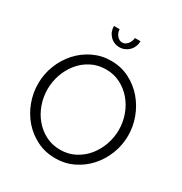

<svg xmlns="http://www.w3.org/2000/svg" viewBox="-208 -1070 1166 1229"><g transform="rotate(30 375.5 -456.0)"><path d="M375 5Q301 5 239.5 -25.5Q178 -56 134 -106.5Q90 -157 66 -222Q42 -287 42 -355Q42 -426 67.5 -491Q93 -556 138 -606Q183 -656 244 -685.5Q305 -715 376 -715Q450 -715 511.5 -683.5Q573 -652 616.5 -601Q660 -550 684 -485.5Q708 -421 708 -354Q708 -283 682.5 -218Q657 -153 612.5 -103.5Q568 -54 507 -24.5Q446 5 375 5ZM112 -355Q112 -297 131 -243.5Q150 -190 185 -148.5Q220 -107 268 -82.5Q316 -58 375 -58Q435 -58 484 -84Q533 -110 567 -152Q601 -194 619.5 -247Q638 -300 638 -355Q638 -413 618.5 -466.5Q599 -520 564 -561Q529 -602 481 -626.5Q433 -651 375 -651Q315 -651 266 -625.5Q217 -600 183 -558Q149 -516 130.5 -463Q112 -410 112 -355ZM376 -851Q397 -851 413.5 -870Q430 -889 433 -917H474Q474 -896 466.5 -877.5Q459 -859 445.5 -845.5Q432 -832 414 -824Q396 -816 376 -816Q334 -816 306 -845Q278 -874 278 -917H320Q320 -891 337 -871Q354 -851 376 -851Z"/></g></svg>

Font: Oxford Sans
Style: Regular
Weight: 400
Designer: Matt McInerney, Pablo Impallari, Rodrigo Fuenzalida
Foundry: Matt McInerney, Pablo Impallari, Rodrigo Fuenzalida
Version: Version 3.000g; ttfautohint (v1.5) -l 8 -r 28 -G 28 -x 14 -D